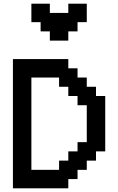

<svg xmlns="http://www.w3.org/2000/svg" viewBox="-20 -1020 640 1040"><path d="M350 0V-50H400V-100H450V-150H500V-200H550V-500H500V-550H450V-600H400V-650H350V-700H50V0ZM150 -100V-600H300V-550H350V-500H400V-450H450V-250H400V-200H350V-150H300V-100ZM150 -900H200V-850H250V-800H350V-850H400V-900H450V-1000H350V-950H250V-1000H150Z"/></svg>

Font: Matrix Sans Video
Style: Regular
Weight: 400
Designer: Brad Neil
Version: Version 1.100